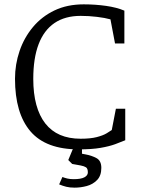

<svg xmlns="http://www.w3.org/2000/svg" viewBox="-20 -678 655 883"><path d="M342 9Q191 9 120 -74Q49 -157 49 -316Q49 -382 70 -443.5Q91 -505 131.5 -553.5Q172 -602 230.5 -630Q289 -658 365 -658Q418 -658 467.5 -651Q517 -644 552 -629V-478H509L488 -589Q463 -596 425.5 -600.5Q388 -605 351 -605Q279 -605 230.5 -572Q182 -539 157.5 -474.5Q133 -410 133 -315Q133 -248 147 -196.5Q161 -145 188.5 -110Q216 -75 256.5 -57.5Q297 -40 351 -40Q396 -40 425 -47.5Q454 -55 470.5 -65Q487 -75 494 -80L513 -178H556V-33Q537 -25 510 -15Q483 -5 442.5 2Q402 9 342 9ZM323 185Q301 185 285 181Q269 177 252 170L267 136Q277 140 289.5 143Q302 146 319 146Q352 146 368 137.5Q384 129 384 115Q384 97 375.5 91.5Q367 86 351 83L312 76L294 58L318 0H357V29L373 32Q401 37 423.5 49Q446 61 446 94Q446 130 426.5 150Q407 170 379 177.5Q351 185 323 185Z"/></svg>

Font: Faustina Light
Style: Regular
Weight: 300
Designer: Alfonso Garcia
Foundry: http://www.omnibus-type.com
Version: Version 1.200